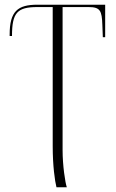

<svg xmlns="http://www.w3.org/2000/svg" viewBox="-20 -556 494 816"><path d="M220 240H264C257 220 246 147 246 82V-526H356C406 -526 413 -511 415 -450L417 -398H427V-536H139C55 -536 21 -508 21 -409V-403H31C31 -502 53 -526 139 -526H204V65C204 148 213 213 220 240Z"/></svg>

Font: Noto Serif Display SemiCondensed ExtraLight
Style: Regular
Weight: 200
Width: 4
Designer: Monotype Design Team
Foundry: Monotype Imaging Inc.
Version: Version 2.009